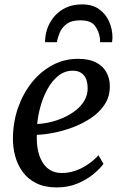

<svg xmlns="http://www.w3.org/2000/svg" viewBox="-20 -834 550 865"><path d="M446.1 -96Q432.4 -76 402.6 -50.9Q372.9 -25.9 330.5 -7.8Q288.1 10.4 236 10.4Q181.7 10.4 143.5 -8.6Q105.4 -27.6 82 -59.8Q58.5 -92.1 48.1 -131.9Q37.6 -171.7 38.2 -212.9Q39.1 -285.2 61.6 -349.4Q84.2 -413.7 123.9 -463Q163.5 -512.3 216.6 -540.7Q269.6 -569 331.7 -569Q380.7 -569 412.2 -552.9Q443.7 -536.9 459.1 -509Q474.6 -481.2 474.8 -446.7Q475.3 -399.6 451.9 -363.9Q428.5 -328.1 390.3 -302.4Q352.1 -276.8 307.6 -260.2Q263.1 -243.6 220.3 -235.5Q177.5 -227.3 146.2 -226.6Q144.4 -195.2 149.5 -164.7Q154.6 -134.2 167.8 -109.2Q180.9 -84.2 203.4 -69.4Q225.8 -54.6 258.6 -54.6Q289.1 -54.6 318.1 -64.4Q347.2 -74.2 374 -92.1Q400.8 -110 423.8 -134.5ZM308.4 -515.5Q271.4 -515.5 242.8 -492.5Q214.2 -469.5 194.1 -433Q174 -396.5 162.5 -354.9Q150.9 -313.2 147.6 -275.5Q175.3 -276.5 206.5 -283.8Q237.8 -291.1 267.7 -304.7Q297.6 -318.2 322.1 -337.5Q346.5 -356.9 360.9 -382Q375.3 -407.2 374.9 -437.6Q374.5 -476.5 356.8 -496Q339.1 -515.5 308.4 -515.5ZM183 -643.8Q183 -648 183.1 -652Q183.2 -656 183.7 -659.4Q185.5 -686.8 196.6 -714.2Q207.8 -741.5 228.6 -764.2Q249.4 -787 279.6 -800.6Q309.8 -814.2 350.2 -814.2Q396.2 -814.2 426.3 -792.7Q456.4 -771.3 471.5 -737.1Q486.7 -702.9 486.7 -664.6Q486.5 -660.5 485.9 -654.1Q485.2 -647.6 484.8 -643.8H430.5Q430.7 -648.3 430.9 -652.5Q431 -656.6 430.3 -661.2Q425.9 -693.3 407.7 -717.8Q389.4 -742.4 342.1 -742.4Q302 -742.4 280.1 -725.8Q258.1 -709.3 248.8 -686.3Q239.4 -663.3 236.3 -643.8Z"/></svg>

Font: Merriweather Light
Style: Italic
Weight: 300
Italic angle: -7.8°
Designer: Eben Sorkin
Foundry: Eben Sorkin
Version: Version 2.101